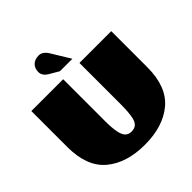

<svg xmlns="http://www.w3.org/2000/svg" viewBox="-214 -966 1135 1135"><g transform="rotate(-45 353.5 -399.0)"><path d="M20 -305V-606H286V-256Q286 -139 316 -114Q330 -101 354 -101Q378 -101 392.5 -113.5Q407 -126 413 -152Q422 -192 422 -256V-606H688V-305Q688 -142 597.5 -66Q507 10 354 10Q201 10 110.5 -66Q20 -142 20 -305ZM248 -687Q212 -708 212 -739.5Q212 -771 231 -789.5Q250 -808 282.5 -808Q315 -808 338 -771L410 -653H306Z"/></g></svg>

Font: Wendy One
Style: Regular
Weight: 400
Designer: Alejandro Inler
Foundry: Alejandro Inler
Version: 1.001